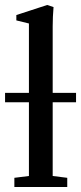

<svg xmlns="http://www.w3.org/2000/svg" viewBox="-30 -746 323 766"><path d="M27.3 0V-36.6L85.4 -43.9V-337.9H-9.8V-375.5H85.4V-652.3L35.2 -664.6V-686L158.2 -726.1L183.6 -717.8Q180.2 -678.7 180.2 -640.6V-375.5H273.4V-337.9H180.2V-43.9L238.3 -36.6V0Z"/></svg>

Font: Elstob 8pt Medium
Style: Regular
Weight: 500
Designer: Peter S. Baker
Version: Version 1.015